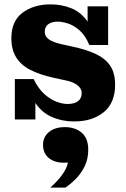

<svg xmlns="http://www.w3.org/2000/svg" viewBox="-20 -547 575 879"><path d="M320 9Q264 9 217.5 -11.5Q171 -32 142.5 -75Q114 -118 111 -185H134Q156 -140 184 -115.5Q212 -91 239.5 -81Q267 -71 289 -71Q321 -71 337.5 -84Q354 -97 354 -120Q354 -135 345 -146.5Q336 -158 319 -166.5Q302 -175 276 -180L225 -191Q162 -205 119 -227Q76 -249 54 -284.5Q32 -320 32 -372Q32 -451 83.5 -489Q135 -527 211 -527Q263 -527 307 -509Q351 -491 379.5 -450Q408 -409 411 -341H389Q370 -386 343 -409Q316 -432 289.5 -440Q263 -448 244 -448Q218 -448 201.5 -436.5Q185 -425 185 -402Q185 -387 193.5 -376.5Q202 -366 218.5 -358.5Q235 -351 260 -345L310 -334Q372 -321 416 -301Q460 -281 483.5 -247.5Q507 -214 507 -159Q507 -76 455 -33.5Q403 9 320 9ZM48 0V-185H111L142 -136V0ZM411 -341 381 -390V-518H475V-341ZM210 312Q242 284 264 254Q286 224 291 197Q239 202 208 180Q177 158 177 116Q177 80 204 57.5Q231 35 277 35Q324 35 354 60.5Q384 86 384 139Q384 181 367.5 214.5Q351 248 326.5 272.5Q302 297 279 312Z"/></svg>

Font: Montagu Slab
Style: Bold
Weight: 700
Designer: Florian Karsten
Foundry: Florian Karsten
Version: Version 1.000